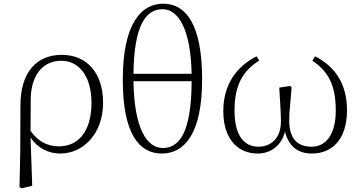

<svg xmlns="http://www.w3.org/2000/svg" viewBox="-20 -820 1964 1043"><path d="M86 196 97 203 155 189 146 -73C183 -16 242 14 307 14C433 14 540 -94 540 -262C540 -429 447 -522 316 -522C178 -522 91 -428 91 -246L90 5ZM146 -109 147 -281C148 -412 213 -490 313 -490C407 -490 477 -409 477 -261C477 -115 412 -25 300 -25C234 -25 184 -55 146 -109Z M859 14C980 14 1078 -90 1078 -389C1078 -684 992 -800 866 -800C745 -800 647 -688 647 -387C647 -94 735 14 859 14ZM865 -16C778 -16 709 -120 705 -379H1021C1020 -100 954 -16 865 -16ZM705 -419C708 -686 774 -770 863 -770C949 -770 1016 -662 1021 -419Z M1379 14C1453 14 1509 -30 1528 -105C1549 -24 1598 14 1675 14C1775 14 1865 -53 1865 -221C1865 -366 1798 -461 1691 -514L1677 -490C1764 -432 1804 -356 1804 -220C1804 -78 1742 -23 1673 -23C1591 -23 1551 -72 1551 -166C1551 -217 1559 -270 1564 -347L1556 -353L1497 -344C1501 -262 1506 -217 1506 -160C1506 -70 1453 -23 1384 -23C1308 -23 1254 -81 1254 -219C1254 -357 1298 -434 1388 -491L1374 -514C1267 -461 1193 -362 1193 -217C1193 -59 1277 14 1379 14Z"/></svg>

Font: Noto Serif TC ExtraLight
Style: Regular
Weight: 200
Designer: Ryoko NISHIZUKA 西塚涼子 (kana & ideographs); Frank Grießhammer (Latin, Greek & Cyrillic); Wenlong ZHANG 张文龙 (bopomofo); San
Foundry: Adobe
Version: Version 2.001;hotconv 1.1.0;makeotfexe 2.6.0